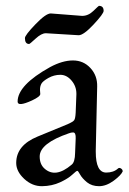

<svg xmlns="http://www.w3.org/2000/svg" viewBox="-20 -620 439 654"><path d="M64.9 -490.2Q64.9 -500 100.6 -537.1Q136.2 -574.2 152.8 -574.2L259.8 -565.9Q280.8 -565.9 298.3 -583Q315.9 -600.1 316.9 -600.1Q333 -600.1 333 -583Q333 -573.2 298.8 -536.6Q264.6 -500 248 -500L136.2 -506.8Q121.1 -506.8 101.1 -488.3Q81.1 -469.7 79.1 -470.2Q64.9 -470.2 64.9 -490.2ZM40 -273.9Q40 -330.1 150.9 -391.6Q192.9 -414.1 228.5 -414.1Q264.2 -414.1 288.1 -388.2Q312 -362.3 311 -325.2L306.2 -108.9V-103Q306.2 -32.2 341.8 -32.2Q366.7 -32.2 381.8 -45.9Q385.7 -49.8 391.6 -46.4Q397.5 -43 397.9 -37.1V-36.1Q392.1 -22.9 367.2 -4.4Q341.8 14.2 317.4 14.2Q293 14.2 276.4 1Q259.8 -12.7 252.9 -25.4Q246.1 -38.1 243.2 -38.1Q240.2 -38.1 226.1 -24.9Q211.9 -11.7 184.6 1Q157.2 13.7 123.5 14.2Q89.8 14.6 62.5 -10.7Q35.2 -36.1 35.2 -64.9Q35.2 -125 107.9 -154.8L210 -196.8Q229 -205.1 232.9 -210.9Q236.8 -216.8 237.8 -236.8L240.2 -298.8V-300.8Q240.2 -326.2 223.6 -345.7Q207 -365.2 185.5 -365.2Q164.1 -365.2 145 -354.5Q126 -343.8 121.1 -335Q116.2 -326.2 116.2 -314L117.2 -299.8Q117.2 -291 88.9 -277.8Q40 -255.4 40 -273.9ZM115.2 -86.9Q115.2 -61 130.9 -46.4Q168.5 -11.7 224.1 -59.1Q235.4 -67.9 235.8 -99.1L237.8 -147.9Q238.8 -168.9 229 -168.9Q222.2 -168.9 214.8 -166Q115.2 -131.8 115.2 -86.9Z"/></svg>

Font: EBGaramond
Style: Regular
Weight: 400
Version: Version 000.012g